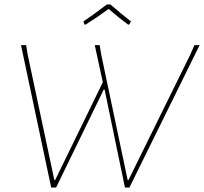

<svg xmlns="http://www.w3.org/2000/svg" viewBox="-20 -839 913 859"><path d="M559 0H539L448 -438H444L231 0H209L74 -637H97L104 -594L223 -34H227L440 -471L404 -637H426L433 -594L551 -34H555L831 -594L850 -637H873ZM353 -743Q390 -767 458 -819H474Q526 -774 566 -743L558 -729H553Q513 -758 466 -799Q419 -764 363 -729H358Z"/></svg>

Font: Luna Sans Thin
Style: Italic
Weight: 250
Italic angle: -7°
Designer: Juan Pablo del Peral
Foundry: Huerta Tipografica
Version: Version 2.001; ttfautohint (v1.5)